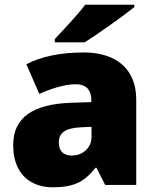

<svg xmlns="http://www.w3.org/2000/svg" viewBox="-20 -786 663 816"><path d="M551 -756V-766H342C309 -721 247 -657 213 -620V-606H340C394 -640 504 -718 551 -756ZM336 -563C236 -563 156 -546 92 -513L147 -387C201 -411 257 -428 301 -428C342 -428 368 -409 368 -360V-352L276 -349C120 -342 36 -287 36 -169C36 -48 108 10 204 10C296 10 339 -14 386 -73H390L427 0H559V-363C559 -491 476 -563 336 -563ZM325 -245 369 -247V-204C369 -157 331 -125 285 -125C252 -125 230 -142 230 -180C230 -220 255 -242 325 -245Z"/></svg>

Font: Noto Sans Tamil Black
Style: Regular
Weight: 900
Designer: Jelle Bosma - Monotype Design Team
Foundry: Monotype Imaging Inc.
Version: Version 2.004